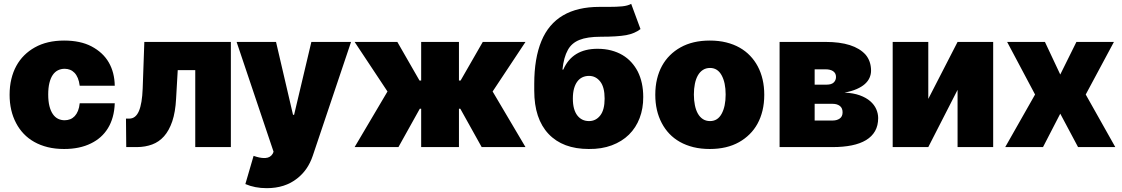

<svg xmlns="http://www.w3.org/2000/svg" viewBox="-20 -763 5818 996"><path d="M312.5 9.9Q266.3 9.9 227.6 0.4Q188.9 -9.2 157.7 -26.8Q126.4 -44.4 103 -69.1Q79.5 -93.8 63.6 -124.3Q29.8 -187.9 29.8 -271.3Q29.8 -315.3 38.9 -353Q47.9 -390.6 64.8 -421.3Q81.7 -452.1 105.8 -476Q130 -500 160.5 -517Q223.7 -552.6 312.5 -552.6Q396.7 -552.6 454.2 -522.7Q514.6 -490.8 544.4 -438.9Q574.2 -387.1 575.3 -318.2H393.5Q390.6 -341.3 383.7 -358Q376.8 -374.6 366.5 -385.3Q356.2 -396 343.2 -401.1Q330.3 -406.2 315.3 -406.2Q296.5 -406.2 280.7 -398.4Q264.9 -390.6 253.7 -374.3Q242.5 -358 236.3 -332.7Q230.1 -307.5 230.1 -272.7Q230.1 -237.6 236.5 -212.4Q242.9 -187.1 254.3 -170.8Q265.6 -154.5 281.2 -146.8Q296.9 -139.2 315.3 -139.2Q330.6 -139.2 344.1 -144.5Q357.6 -149.9 367.7 -160.7Q377.8 -171.5 384.6 -188.2Q391.3 -204.9 393.5 -227.3H575.3Q573.9 -188.2 564.8 -155.9Q555.8 -123.6 539.8 -97.7Q523.8 -71.7 501.8 -52.2Q479.8 -32.7 452.1 -19.2Q393.8 9.9 312.5 9.9Z M1177.6 0H992.9V-399.1H902L893.5 -251.4Q889.9 -181.5 873.6 -133.5Q857.2 -85.6 831 -56.1Q804.7 -26.6 769.2 -13.5Q733.7 -0.4 691.8 0H634.9L633.5 -147.7H650.6Q683.9 -147.7 700.6 -186.8Q717.3 -225.9 720.2 -304L728.7 -545.5H1177.6Z M1363.6 213.1Q1302.2 213.1 1252.8 191.8L1295.5 45.5Q1327.4 56.8 1350.1 56.8L1357.6 56.5Q1382.5 55 1394.9 34.1L1399.1 24.1L1207.4 -545.5H1411.9L1500 -167.6H1505.7L1595.2 -545.5H1801.1L1602.3 45.5Q1577.4 119.3 1521.7 162.6Q1458.5 213.1 1363.6 213.1Z M2706 0H2478.7L2367.9 -198.9H2360.8V0H2164.8V-198.9H2157.7L2046.9 0H1819.6L1990.1 -288.4L1819.6 -545.5H2041.2L2156.2 -345.2H2164.8V-545.5H2360.8V-345.2H2369.3L2484.4 -545.5H2706L2535.5 -288.4Z M3034.1 9.9Q2899.5 9.9 2825.6 -68.2Q2751.4 -146.7 2751.4 -292.6V-328.1Q2751.4 -460.2 2788.7 -550.4Q2862.2 -727.3 3089.5 -727.3H3137.1Q3179 -727.3 3207.6 -730.1Q3236.2 -733 3254.3 -742.9L3302.6 -612.2Q3273.1 -589.1 3228 -580.6Q3181.8 -572.4 3096.6 -572.4Q3026.3 -572.4 2985.4 -555.8Q2945 -539.4 2925.8 -503.9Q2904.5 -466.3 2897.7 -402H2902Q2949.2 -509.9 3079.5 -509.9Q3118.3 -509.9 3150.6 -501.4Q3182.9 -492.9 3209 -477.5Q3235.1 -462 3254.8 -440.3Q3274.5 -418.7 3288.4 -392Q3316.8 -335.2 3316.8 -259.9Q3317.1 -200.3 3298.1 -150.4Q3279.1 -100.5 3242.7 -64.6Q3206.3 -28.8 3153.6 -9.1Q3100.9 10.7 3034.1 9.9ZM3035.5 -134.9Q3071 -134.9 3093.8 -164.1Q3116.5 -193.2 3116.5 -251.4Q3116.5 -310.7 3093.8 -339.8Q3070.7 -369.3 3035.5 -369.3Q3016.7 -369.3 3001.2 -362Q2985.8 -354.8 2974.8 -340Q2963.8 -325.3 2957.7 -303.3Q2951.7 -281.2 2951.7 -251.4Q2951.7 -221.9 2957.7 -200.1Q2963.8 -178.3 2975 -163.9Q2986.2 -149.5 3001.4 -142.2Q3016.7 -134.9 3035.5 -134.9Z M3661.9 9.9Q3615.8 9.9 3577.1 0.4Q3538.4 -9.2 3507.1 -26.8Q3475.9 -44.4 3452.4 -69.1Q3429 -93.8 3413 -124.3Q3379.3 -187.9 3379.3 -271.3Q3379.3 -315.3 3388.3 -353Q3397.4 -390.6 3414.2 -421.3Q3431.1 -452.1 3455.3 -476Q3479.4 -500 3509.9 -517Q3573.2 -552.6 3661.9 -552.6Q3708.5 -552.6 3747.2 -543Q3785.9 -533.4 3816.9 -515.8Q3848 -498.2 3871.4 -473.5Q3894.9 -448.9 3910.9 -418.7Q3944.6 -355.1 3944.6 -271.3Q3944.6 -226.9 3935.5 -189.5Q3926.5 -152 3909.6 -121.3Q3892.8 -90.6 3868.4 -66.6Q3844.1 -42.6 3813.9 -25.6Q3750.7 9.9 3661.9 9.9ZM3663.4 -134.9Q3702.8 -134.9 3723.4 -172.6Q3744.3 -210.6 3744.3 -272.7Q3744.3 -334.5 3723.4 -372.5Q3702.4 -410.5 3663.4 -410.5Q3642.4 -410.5 3626.6 -400.4Q3610.8 -390.3 3600.3 -372Q3589.8 -353.7 3584.7 -328.3Q3579.5 -302.9 3579.5 -272.7Q3579.5 -242.9 3584.7 -217.5Q3589.8 -192.1 3600.1 -173.8Q3610.4 -155.5 3626.2 -145.2Q3642 -134.9 3663.4 -134.9Z M4299.7 0H4024.1V-545.5H4262.8Q4410.5 -545.5 4470.2 -479.4Q4498.6 -445.7 4498.6 -396.3Q4498.6 -377.5 4490.9 -359.9Q4483.3 -342.3 4466.8 -327.4Q4450.3 -312.5 4424 -301Q4397.7 -289.4 4360.8 -282.7Q4407 -280.5 4440.2 -268.5Q4473.4 -256.4 4494.5 -237.9Q4515.6 -219.5 4525.6 -196.6Q4535.5 -173.7 4535.5 -150.6Q4535.5 -111.5 4519.4 -83.1Q4503.2 -54.7 4472.7 -36.2Q4442.1 -17.8 4398.4 -8.9Q4354.8 0 4299.7 0ZM4299.7 -137.8Q4321.7 -137.8 4336.3 -148.3Q4350.9 -158.7 4350.9 -180.4Q4350.9 -202.8 4336.5 -213.6Q4322.1 -224.4 4299.7 -224.4H4206V-137.8ZM4268.5 -323.9Q4293.3 -323.9 4305 -335.2Q4316.8 -346.6 4316.8 -363.6Q4316.8 -374.3 4312.7 -381.7Q4308.6 -389.2 4301.3 -394Q4294 -398.8 4284.3 -401.1Q4274.5 -403.4 4262.8 -403.4H4206V-323.9Z M5132.1 0H4947.4V-296.9L4795.5 0H4610.8V-545.5H4795.5V-250L4947.4 -545.5H5132.1Z M5765.6 0H5572.4L5480.1 -173.3L5390.6 0H5194.6L5349.4 -272.7L5204.5 -545.5H5400.6L5480.1 -376.4L5563.9 -545.5H5758.5L5612.2 -272.7Z"/></svg>

Font: Linik Sans Black
Style: Regular
Weight: 900
Designer: Fonts by Rasmus Andersson / Changes by Cristiano Sobral with parts from Marc Monis
Foundry: rsms
Version: Version 3.020; ttfautohint (v1.6)